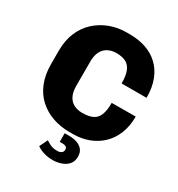

<svg xmlns="http://www.w3.org/2000/svg" viewBox="-209 -833 1097 1180"><g transform="rotate(30 340.0 -242.5)"><path d="M344 10Q280 10 224.5 -9.5Q169 -29 127 -67Q85 -105 61.5 -162.5Q38 -220 38 -296V-391Q38 -463 62 -520Q86 -577 129 -616Q172 -655 227 -675.5Q282 -696 343 -696H367Q427 -696 478.5 -679Q530 -662 568.5 -626.5Q607 -591 628.5 -537Q650 -483 650 -409H473Q473 -465 459.5 -497Q446 -529 419.5 -542Q393 -555 353 -555Q328 -555 306.5 -547Q285 -539 270 -523.5Q255 -508 247 -484.5Q239 -461 239 -430V-256Q239 -215 252.5 -187Q266 -159 292 -145Q318 -131 353 -131Q398 -131 426 -144Q454 -157 467 -188.5Q480 -220 480 -275L650 -276Q650 -208 628.5 -154.5Q607 -101 568.5 -64.5Q530 -28 479 -9Q428 10 369 10ZM340 211Q309 211 279 202.5Q249 194 227 178L255 120Q270 130 288.5 139Q307 148 336 148Q355 148 366 140Q377 132 377 118Q377 103 367.5 97.5Q358 92 345 92H323V31H357Q385 31 409.5 39Q434 47 450 65.5Q466 84 466 116Q466 150 447 171Q428 192 399 201.5Q370 211 340 211Z"/></g></svg>

Font: Chivo Medium ExtraBold
Style: Regular
Weight: 800
Version: Version 2.002